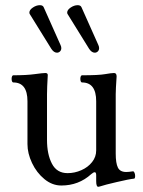

<svg xmlns="http://www.w3.org/2000/svg" viewBox="-20 -698 546 734"><path d="M347.7 -5.9V-27.8Q347.7 -39.6 342.3 -39.6Q336.9 -39.6 328.6 -32.2Q280.8 11.2 214.4 11.2Q179.7 11.2 149.9 -13.2Q120.1 -37.6 102.5 -74.7Q85 -111.8 85 -147V-311Q85 -382.8 30.8 -382.8Q27.8 -382.8 26.1 -386.7Q24.4 -390.6 24.4 -396.5Q24.4 -402.3 26.1 -406.2Q27.8 -410.2 30.8 -410.2Q81.1 -410.2 112.8 -414.6Q144 -418.9 153.3 -418.9Q162.6 -418.9 162.6 -411.1Q159.7 -360.8 159.7 -337.9V-163.1Q159.7 -108.4 178.5 -72.3Q197.3 -36.1 238.3 -36.1Q265.6 -36.1 291 -47.4Q316.4 -58.6 332 -78.4Q347.7 -98.1 347.7 -123V-311Q347.7 -382.8 293.5 -382.8Q290.5 -382.8 288.8 -386.7Q287.1 -390.6 287.1 -396.5Q287.1 -402.3 288.8 -406.2Q290.5 -410.2 293.5 -410.2Q357.4 -410.2 381.8 -414.6Q406.2 -418.9 416 -418.9Q425.8 -418.9 425.8 -405.8Q422.4 -356.4 422.4 -337.9V-110.8Q422.4 -74.2 430.7 -57.4Q439 -40.5 462.4 -40.5Q472.2 -40.5 487.8 -43Q491.7 -43.5 494.1 -37.8Q496.6 -32.2 496.6 -25.4Q496.6 -21 495.6 -18.1Q494.6 -15.1 492.7 -15.1Q473.6 -13.2 426.3 -2Q381.3 8.3 360.8 15.1Q356.9 16.1 355.5 16.1Q347.7 16.1 347.7 -5.9ZM94.2 -643.6Q92.3 -646 92.3 -649.9Q92.3 -660.2 105.7 -669.2Q119.1 -678.2 132.3 -678.2Q143.6 -678.2 147 -670.4L211.4 -525.9Q214.4 -519.5 214.4 -514.2Q214.4 -506.3 209.5 -501.5Q204.6 -496.6 197.8 -496.6Q186 -496.6 176.3 -511.2ZM238.8 -643.6Q236.8 -646 236.8 -649.9Q236.8 -660.2 250.2 -669.2Q263.7 -678.2 276.9 -678.2Q288.1 -678.2 291.5 -670.4L356 -525.9Q358.9 -519.5 358.9 -514.2Q358.9 -506.3 354 -501.5Q349.1 -496.6 342.3 -496.6Q330.6 -496.6 320.8 -511.2Z"/></svg>

Font: JuniusX
Style: Regular
Weight: 400
Designer: Peter S. Baker
Foundry: Briery Creek Software
Version: Version 1.004